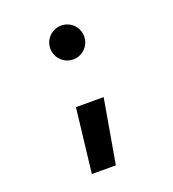

<svg xmlns="http://www.w3.org/2000/svg" viewBox="-135 -631 855 947"><g transform="rotate(-20 293.0 -157.0)"><path d="M185.1 212.9H311L369.6 -124H224.1ZM293 -349.6C342.3 -349.6 381.8 -389.6 381.8 -438.5C381.8 -487.8 342.3 -527.3 293 -527.3C243.7 -527.3 204.1 -487.8 204.1 -438.5C204.1 -389.6 243.7 -349.6 293 -349.6Z"/></g></svg>

Font: Cascadia Code
Style: Bold
Weight: 700
Monospace: yes
Designer: Aaron Bell
Foundry: Saja Typeworks
Version: Version 2404.023